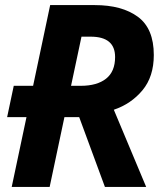

<svg xmlns="http://www.w3.org/2000/svg" viewBox="-20 -734 649 754"><path d="M26 0 84 -274H8L34 -397H110L177 -714H352Q459 -714 521.5 -668Q584 -622 584 -518Q584 -433 539.5 -379.5Q495 -326 427 -303L554 0H392L291 -274H233L175 0ZM259 -397H297Q361 -397 396.5 -425Q432 -453 432 -510Q432 -590 336 -590H300Z"/></svg>

Font: Noto IKEA Latin
Style: Bold Italic
Weight: 700
Italic angle: -12°
Designer: Monotype Design Team
Foundry: Monotype Imaging Inc.
Version: Version 1.0